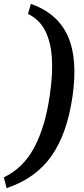

<svg xmlns="http://www.w3.org/2000/svg" viewBox="-56 -808 437 994"><path d="M104 -788Q241 -740 294.5 -622.5Q348 -505 319 -306Q291 -114 209.5 1Q128 116 -22 166L-36 110Q64 63 121.5 -45Q179 -153 202 -317Q218 -426 212.5 -509Q207 -592 177.5 -649.5Q148 -707 89 -736Z"/></svg>

Font: Exo 2 SemiBold
Style: Italic
Weight: 600
Italic angle: -8°
Designer: Natanael Gama
Foundry: Natanael Gama
Version: Version 2.010